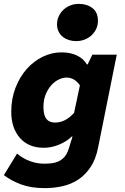

<svg xmlns="http://www.w3.org/2000/svg" viewBox="-22 -782 642 990"><path d="M209 188Q138 188 87 169Q36 150 -2 121L66 10Q94 34 130.5 48Q167 62 205 62Q224 62 243 60Q262 58 279 50.5Q296 43 310 27.5Q324 12 332 -14L352 -78H348Q321 -52 282 -36Q243 -20 204 -20Q125 -20 80.5 -71Q36 -122 36 -206Q36 -273 58 -329.5Q80 -386 116 -426.5Q152 -467 198.5 -489.5Q245 -512 294 -512Q342 -512 375.5 -495.5Q409 -479 426 -450H430L454 -500H580L484 -22Q472 39 445 79.5Q418 120 381.5 144Q345 168 300.5 178Q256 188 209 188ZM262 -150Q315 -150 360 -200L390 -342Q362 -382 321 -382Q302 -382 281 -372Q260 -362 242.5 -342.5Q225 -323 213.5 -295Q202 -267 202 -230Q202 -188 217 -169Q232 -150 262 -150ZM370 -570Q351 -570 333.5 -575.5Q316 -581 302.5 -591.5Q289 -602 280.5 -618.5Q272 -635 272 -657Q272 -678 280.5 -697Q289 -716 304 -730.5Q319 -745 339.5 -753.5Q360 -762 384 -762Q427 -762 455 -740Q483 -718 483 -675Q483 -652 474 -633Q465 -614 450 -600Q435 -586 414.5 -578Q394 -570 370 -570Z"/></svg>

Font: Source Code Pro Black
Style: Italic
Weight: 900
Italic angle: -11°
Monospace: yes
Designer: Paul D. Hunt, Teo Tuominen
Foundry: Adobe Systems Incorporated
Version: Version 1.050;PS 1.000;hotconv 16.6.51;makeotf.lib2.5.65220